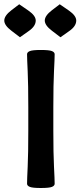

<svg xmlns="http://www.w3.org/2000/svg" viewBox="-61 -894 385 921"><path d="M201.2 -12.7Q201.2 -2.9 188.2 2.4Q175.3 7.8 134.8 7.8Q95.2 7.8 82 2.4Q68.8 -2.9 68.8 -12.7Q68.8 -33.2 71.8 -94.7Q74.7 -156.2 74.7 -267.6V-378.9Q74.7 -490.2 71.8 -551.8Q68.8 -613.3 68.8 -633.8Q68.8 -643.6 82 -648.9Q95.2 -654.3 134.8 -654.3Q175.3 -654.3 188.2 -648.9Q201.2 -643.6 201.2 -633.8Q201.2 -613.3 198 -551.8Q194.8 -490.2 194.8 -378.9V-267.6Q194.8 -156.2 198 -94.7Q201.2 -33.2 201.2 -12.7ZM229 -715.3 188 -746.6Q153.8 -772.5 153.8 -795.4Q153.8 -818.8 188.5 -845.2L225.6 -873.5L269.5 -843.3Q304.7 -818.8 304.7 -795.4Q304.7 -768.1 270.5 -744.6ZM34.7 -715.3 -6.3 -746.6Q-40.5 -772.5 -40.5 -795.4Q-40.5 -818.8 -5.9 -845.2L31.2 -873.5L75.2 -843.3Q110.4 -818.8 110.4 -795.4Q110.4 -768.1 76.2 -744.6Z"/></svg>

Font: ALMAS
Style: Bold
Weight: 700
Designer: ALMAS Font/ by Husham Jawad Kadhim, derived from the Bainsely font by/ Paul James MIller
Foundry: High-Logic / Made with FontCreator
Version: Version 1.411;September 19, 2021;FontCreator 14.0.0.2814 32-